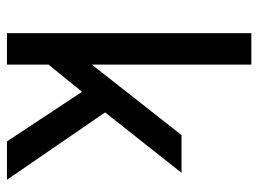

<svg xmlns="http://www.w3.org/2000/svg" viewBox="-115 -625 740 550"><g transform="rotate(90 255.0 -350.0)"><path d="M243 -215 165 -119V0H75V-700H165V-243L367 -500H475L302 -281L495 0H385Z"/></g></svg>

Font: PT Root UI Web Medium
Style: Regular
Weight: 500
Designer: Vitaly Kuzmin
Foundry: ParaType Ltd.
Version: Version 1.001W